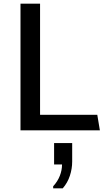

<svg xmlns="http://www.w3.org/2000/svg" viewBox="-20 -706 578 1040"><path d="M91 0V-686H197V-84H507L521 0ZM268 314V303Q292 277 304 246.5Q316 216 316 185H273V69H371V169Q371 208 358.5 246Q346 284 320 314Z"/></svg>

Font: Chivo Medium
Style: Regular
Weight: 400
Version: Version 2.002